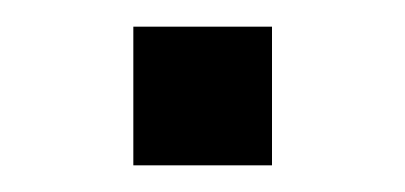

<svg xmlns="http://www.w3.org/2000/svg" viewBox="-20 -399 304 144"><path d="M80 -275V-379H184V-275Z"/></svg>

Font: Cairo Play SemiBold
Style: Regular
Weight: 600
Designer: Mohamed Gaber, Accademia di Belle Arti di Urbino
Foundry: Kief Type Foundry, Accademia di Belle Arti di Urbino
Version: Version 3.130;gftools[0.9.24]